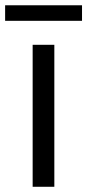

<svg xmlns="http://www.w3.org/2000/svg" viewBox="-43 -715 334 735"><path d="M165 -543.5V0H82V-543.5ZM271 -635.3V-694.8H-23.4V-635.3Z"/></svg>

Font: Lycee Sans
Style: Regular
Weight: 400
Designer: Justin Alvin
Foundry: Alkove Design
Version: Version 1.030